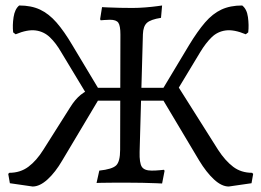

<svg xmlns="http://www.w3.org/2000/svg" viewBox="-20 -666 953 700"><path d="M99 14 16 2 10 -32 14 -36Q54 -36 83.5 -58Q113 -80 138 -120L236 -275Q254 -304 274.5 -320.5Q295 -337 323 -346H599L614 -375L775 -120Q801 -80 830 -58Q859 -36 899 -36L903 -32L897 2L814 14Q788 14 760 -12Q732 -38 706 -81L576 -299H337L207 -81Q182 -38 153.5 -12Q125 14 99 14ZM311 -297 203 -476Q184 -509 162 -530Q140 -551 110 -555Q80 -559 37 -541L28 -548Q25 -574 29.5 -603.5Q34 -633 50 -646Q94 -646 126 -631Q158 -616 186 -584Q214 -552 244 -501L352 -321ZM332 1 342 -44Q389 -49 403.5 -63Q418 -77 418 -120L419 -540Q419 -572 411.5 -583Q404 -594 381 -594Q372 -594 359.5 -593Q347 -592 347 -592L345 -596L352 -640Q352 -640 372 -639Q392 -638 418 -637.5Q444 -637 463 -637Q485 -637 510 -639Q535 -641 553 -643.5Q571 -646 571 -646L567 -601Q529 -595 515.5 -582.5Q502 -570 501 -541L489 -112Q488 -72 497 -58Q506 -44 533 -44Q548 -44 563 -45.5Q578 -47 578 -47L580 -43L571 3Q571 3 549.5 2Q528 1 499 0.5Q470 0 447 0Q422 0 395.5 0Q369 0 350.5 0.5Q332 1 332 1ZM602 -297 561 -321 669 -501Q700 -552 727.5 -584Q755 -616 787 -631Q819 -646 863 -646Q880 -633 884 -603.5Q888 -574 885 -548L876 -541Q833 -559 803 -555Q773 -551 751.5 -530Q730 -509 710 -476Z"/></svg>

Font: Alegreya
Style: Regular
Weight: 400
Designer: Juan Pablo del Peral
Foundry: Huerta Tipografica
Version: Version 2.009